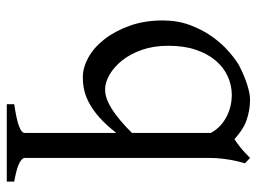

<svg xmlns="http://www.w3.org/2000/svg" viewBox="-114 -395 743 555"><g transform="rotate(90 257.5 -117.5)"><path d="M281.2 234.4V212.9Q327.1 206.1 345.7 198.7Q364.3 191.4 364.3 182.6V-414.1Q372.1 -417 381.8 -423.3Q391.6 -429.7 402.3 -438Q413.1 -446.3 421.9 -454.6Q430.7 -462.9 436.5 -468.8L452.1 -454.1Q448.2 -441.4 444.3 -423.8Q441.4 -410.2 439 -391.1Q436.5 -372.1 436.5 -349.6V182.6Q436.5 190.4 451.7 198.2Q466.8 206.1 504.9 212.9V234.4ZM400.4 -127Q375 -94.7 353 -68.4Q331.1 -42 307.6 -23.4Q284.2 -4.9 259.3 4.9Q234.4 14.6 203.1 14.6Q175.8 14.6 147 -1Q118.2 -16.6 94.2 -46.9Q70.3 -77.1 54.7 -120.1Q39.1 -163.1 39.1 -216.8Q39.1 -259.8 52.7 -295.9Q66.4 -332 86.4 -359.9Q106.4 -387.7 128.9 -407.2Q151.4 -426.8 168 -436.5Q196.3 -451.2 223.1 -460Q250 -468.8 268.6 -468.8Q297.9 -468.8 328.1 -458.5Q358.4 -448.2 396.5 -410.2Q396.5 -395.5 394.5 -386.2Q392.6 -377 389.2 -370.6Q385.7 -364.3 380.4 -359.9Q375 -355.5 367.2 -349.6Q352.5 -380.9 321.8 -398.4Q291 -416 253.9 -416Q226.6 -416 200.7 -404.3Q174.8 -392.6 155.3 -369.6Q135.7 -346.7 124 -312.5Q112.3 -278.3 112.3 -232.4Q112.3 -190.4 124 -156.7Q135.7 -123 154.3 -99.6Q172.9 -76.2 195.3 -63Q217.8 -49.8 238.3 -49.8Q256.8 -49.8 275.4 -58.6Q293.9 -67.4 312 -81.1Q330.1 -94.7 347.7 -111.3Q365.2 -127.9 381.8 -144.5Q387.7 -141.6 393.1 -136.2Q398.4 -130.9 400.4 -127Z"/></g></svg>

Font: Podda
Style: Regular
Weight: 400
Designer: Md. Tanbin Islam Siyam
Foundry: Tanbin Islam Siyam
Version: Version 0.258